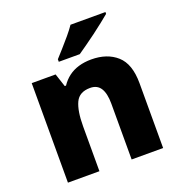

<svg xmlns="http://www.w3.org/2000/svg" viewBox="-137 -882 935 997"><g transform="rotate(-20 331.0 -383.0)"><path d="M401 -560Q488 -560 541.5 -512.5Q595 -465 595 -358V0H421V-309Q421 -365 402.5 -394Q384 -423 345 -423Q285 -423 264 -378Q243 -333 243 -248V0H69V-550H201L225 -477H232Q250 -504 274.5 -522.5Q299 -541 331 -550.5Q363 -560 401 -560ZM555 -756Q538 -742 512.5 -721.5Q487 -701 458 -679.5Q429 -658 401.5 -638.5Q374 -619 355 -606H239V-620Q256 -639 279 -664.5Q302 -690 324.5 -717Q347 -744 362 -766H555Z"/></g></svg>

Font: Noto Sans Oriya ExtraBold
Style: Regular
Weight: 800
Version: Version 2.003